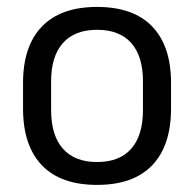

<svg xmlns="http://www.w3.org/2000/svg" viewBox="-20 -521 560 554"><path d="M260 12.5Q155 12.5 100.8 -44.2Q46.5 -101 46.5 -207.5V-282Q46.5 -388 101 -444.5Q155.5 -501 260 -501Q365 -501 419.2 -444.5Q473.5 -388 473.5 -282V-207.5Q473.5 -101 419.2 -44.2Q365 12.5 260 12.5ZM260 -53.5Q325 -53.5 358.8 -92Q392.5 -130.5 392.5 -203V-286.5Q392.5 -358.5 358.8 -396.8Q325 -435 260 -435Q195.5 -435 161.5 -396.8Q127.5 -358.5 127.5 -286.5V-203Q127.5 -130.5 161.5 -92Q195.5 -53.5 260 -53.5Z"/></svg>

Font: Anek Tamil
Style: Regular
Weight: 400
Designer: Aadarsh Rajan (Tamil), Yesha Goshar (Latin)
Foundry: Ek Type
Version: Version 1.003